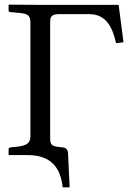

<svg xmlns="http://www.w3.org/2000/svg" viewBox="-20 -666 566 827"><path d="M98 2C201 2 241 57 250 141H280L273 -7C272 -21 264 -30 251 -31L233 -33C198 -37 196 -46 196 -77V-574C196 -600 211 -605 234 -605H365C435 -605 464 -552 480 -480L512 -484L491 -645H153C139 -645 19 -646 19 -646L17 -645V-621C17 -617 20 -614 24 -614L56 -611C100 -607 111 -602 111 -567V-80C111 -49 95 -39 53 -34L25 -31C21 -31 17 -28 17 -23V0L19 2Z"/></svg>

Font: Libertinus Serif
Style: Regular
Weight: 400
Designer: Philipp H. Poll, Khaled Hosny
Foundry: Caleb Maclennan
Version: Version 7.050;RELEASE